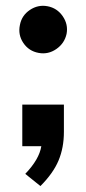

<svg xmlns="http://www.w3.org/2000/svg" viewBox="-20 -492 291 646"><path d="M55 -140H195V-48Q195 5 177 48Q159 91 116 134L65 93Q112 44 119 0H55ZM110 -314Q142 -308 169.5 -327Q197 -346 204 -378Q210 -410 191 -437.5Q172 -465 140 -471Q108 -477 80.5 -458.5Q53 -440 47 -408Q40 -375 58.5 -347.5Q77 -320 110 -314Z"/></svg>

Font: PRinguin Sans
Style: Bold
Weight: 700
Designer: Vernon Adams
Foundry: Vernon Adams
Version: ""